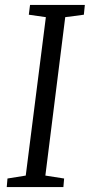

<svg xmlns="http://www.w3.org/2000/svg" viewBox="-20 -763 366 783"><path d="M7.5 0 10.5 -35 85 -47 167 -693 97.5 -703 102.5 -743H326L322 -703L246 -693L165 -47L241.5 -35L238.5 0Z"/></svg>

Font: Merriweather Light 18pt Light
Style: Italic
Weight: 300
Italic angle: -7.8°
Version: Version 2.101